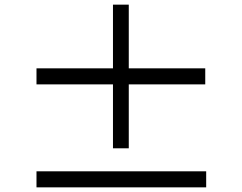

<svg xmlns="http://www.w3.org/2000/svg" viewBox="-20 -824 1040 826"><path d="M863 -461H534V-186H466V-461H137V-530H466V-804H534V-530H863ZM867 -87V-18H137V-87Z"/></svg>

Font: Noto Sans KR Thin
Style: Regular
Weight: 400
Version: Version 2.004-H2;hotconv 1.0.118;makeotfexe 2.5.65603